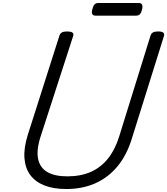

<svg xmlns="http://www.w3.org/2000/svg" viewBox="-20 -1249 1121 1288"><path d="M424 19Q339 19 278 -5Q217 -29 183 -75Q149 -121 144 -188.5Q139 -256 166 -343L379 -1011Q384 -1025 395.5 -1031.5Q407 -1038 431 -1038Q454 -1038 465 -1031Q476 -1024 471 -1008L252 -332Q223 -241 236 -181.5Q249 -122 299 -94Q349 -66 432 -66Q522 -66 589.5 -96Q657 -126 704.5 -185.5Q752 -245 779 -332L990 -1011Q995 -1025 1006.5 -1031.5Q1018 -1038 1041 -1038Q1089 -1038 1080 -1008L865 -321Q831 -209 768.5 -133.5Q706 -58 619.5 -19.5Q533 19 424 19ZM622 -1144Q603 -1144 598.5 -1155.5Q594 -1167 599 -1185Q604 -1207 613 -1218Q622 -1229 640 -1229H909Q929 -1229 933.5 -1216.5Q938 -1204 933 -1185Q928 -1164 919 -1154Q910 -1144 892 -1144Z"/></svg>

Font: Playwrite IN
Style: Regular
Weight: 400
Designer: Veronika Burian, José Scaglione
Foundry: TypeTogether
Version: Version 1.002